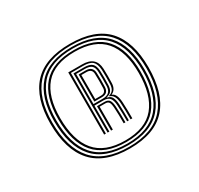

<svg xmlns="http://www.w3.org/2000/svg" viewBox="-94 -991 636 613"><g transform="rotate(-30 224.5 -684.0)"><path d="M225.4 -490.9Q132.8 -490.9 88.3 -540.8Q43.9 -590.7 43.9 -686.6Q43.9 -779.9 88.3 -828.3Q132.8 -876.6 225.4 -876.6Q317.4 -876.6 361.5 -828.3Q405.5 -779.9 405.5 -686.6Q405.5 -590.7 361.5 -540.8Q317.4 -490.9 225.4 -490.9ZM225.4 -496.9Q313.8 -496.9 356 -545.2Q398.3 -593.5 398.3 -686.6Q398.3 -777 356 -823.8Q313.8 -870.6 225.4 -870.6Q136.3 -870.6 93.7 -823.8Q51.1 -777 51.1 -686.6Q51.1 -593.5 93.7 -545.2Q136.3 -496.9 225.4 -496.9ZM225.4 -502.7Q139.9 -502.7 99.1 -549.6Q58.3 -596.5 58.3 -686.6Q58.3 -774.2 99.1 -819.5Q139.9 -864.8 225.4 -864.8Q310.3 -864.8 350.7 -819.5Q391 -774.2 391 -686.6Q391 -596.5 350.7 -549.6Q310.3 -502.7 225.4 -502.7ZM225.4 -508.7Q306.7 -508.7 345.3 -554.1Q383.8 -599.4 383.8 -686.6Q383.8 -771.2 345.3 -815Q306.7 -858.8 225.4 -858.8Q143.3 -858.8 104.4 -815Q65.6 -771.2 65.6 -686.6Q65.6 -599.4 104.4 -554.1Q143.3 -508.7 225.4 -508.7ZM225.4 -514.6Q146.9 -514.6 109.9 -558.4Q72.8 -602.2 72.8 -686.6Q72.8 -768.4 109.9 -810.6Q146.9 -852.9 225.4 -852.9Q303.1 -852.9 339.8 -810.6Q376.6 -768.4 376.6 -686.6Q376.6 -602.2 339.8 -558.4Q303.1 -514.6 225.4 -514.6ZM225.4 -520.6Q299.6 -520.6 334.5 -562.8Q369.4 -605 369.4 -686.6Q369.4 -765.3 334.5 -806.1Q299.6 -846.9 225.4 -846.9Q150.4 -846.9 115.2 -806.1Q80 -765.3 80 -686.6Q80 -605 115.2 -562.8Q150.4 -520.6 225.4 -520.6ZM175.3 -570.7V-800H226.1Q277 -800 278.7 -753.6Q279.2 -742.8 279.2 -726.9Q279.2 -711 278.7 -700.9Q278.4 -689.4 273.6 -681.3Q268.8 -673.1 260.3 -669.8V-668.6Q276.3 -662.9 278 -630.2Q278.7 -612.9 279 -601.2Q279.2 -589.4 279.2 -570.7H272.7Q272.8 -589.4 272.6 -601.2Q272.4 -612.9 271.5 -630.2Q269.9 -663.3 250.7 -668.2V-670Q262 -673.4 266.9 -681Q271.8 -688.5 272.3 -700.9Q272.8 -711 272.8 -727.3Q272.8 -743.6 272.3 -753.6Q270.9 -776 260.9 -785.1Q250.8 -794.3 226.1 -794.3H181.7V-570.7ZM200.8 -570.7V-660.7H228.5Q241.7 -660.7 246.6 -652.9Q251.5 -645.1 252.3 -629.9Q253.3 -613.1 253.5 -601.3Q253.7 -589.4 253.7 -570.7H247.4Q247.4 -589.4 247.2 -601.3Q247 -613.1 246 -629.9Q245.4 -641.7 242 -648.4Q238.6 -655.1 228.6 -655.1H207.3V-570.7ZM188.1 -570.7V-788.8H226.1Q247.4 -788.8 256.1 -780.7Q264.8 -772.6 266 -753.6Q266.5 -743.3 266.5 -727.2Q266.5 -711 266 -700.9Q265.5 -687.4 259.8 -679.6Q254 -671.8 241.5 -669.6V-668.6Q254.4 -666.2 259.3 -656.9Q264.3 -647.6 265.2 -630.2Q265.9 -612.9 266.1 -601.2Q266.3 -589.4 266.3 -570.7H260.1Q260 -589.4 259.8 -601.2Q259.6 -613 258.7 -629.9Q257.9 -648.4 251.2 -657.4Q244.6 -666.3 228.3 -666.3H194.5V-570.7ZM194.5 -672.1H228.5Q244.3 -672.1 251.7 -679.3Q259.2 -686.6 259.7 -700.9Q260.2 -711 260.2 -727.1Q260.2 -743.2 259.7 -753.6Q258.8 -769.4 251.6 -776.2Q244.4 -783.1 226.1 -783.1H194.5ZM200.8 -677.6V-777.6H226.1Q252.2 -777.6 253.2 -753.5Q253.7 -743.1 253.8 -727Q253.9 -711 253.4 -700.9Q252.9 -689.8 247 -683.7Q241.1 -677.6 228.5 -677.6ZM207.3 -683.3H228.4Q238 -683.3 242.3 -688.2Q246.6 -693.1 246.8 -700.9Q247.3 -710.9 247.3 -726.9Q247.3 -742.8 246.8 -753.5Q246.1 -771.8 226.1 -771.8H207.3Z"/></g></svg>

Font: Big Shoulders Inline Display SC Thin
Style: Regular
Weight: 100
Designer: Patric King
Foundry: XO Type Co
Version: Version 2.002